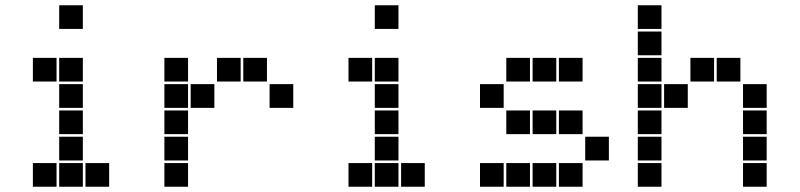

<svg xmlns="http://www.w3.org/2000/svg" viewBox="-20 -715 3040 730"><path d="M206 -695Q205 -695 205 -695Q205 -695 205 -694V-606Q205 -605 205 -605Q205 -605 206 -605H294Q295 -605 295 -605Q295 -605 295 -606V-694Q295 -695 295 -695Q295 -695 294 -695ZM106 -495Q105 -495 105 -495Q105 -495 105 -494V-406Q105 -405 105 -405Q105 -405 106 -405H194Q195 -405 195 -405Q195 -405 195 -406V-494Q195 -495 195 -495Q195 -495 194 -495ZM206 -495Q205 -495 205 -495Q205 -495 205 -494V-406Q205 -405 205 -405Q205 -405 206 -405H294Q295 -405 295 -405Q295 -405 295 -406V-494Q295 -495 295 -495Q295 -495 294 -495ZM206 -395Q205 -395 205 -395Q205 -395 205 -394V-306Q205 -305 205 -305Q205 -305 206 -305H294Q295 -305 295 -305Q295 -305 295 -306V-394Q295 -395 295 -395Q295 -395 294 -395ZM206 -295Q205 -295 205 -295Q205 -295 205 -294V-206Q205 -205 205 -205Q205 -205 206 -205H294Q295 -205 295 -205Q295 -205 295 -206V-294Q295 -295 295 -295Q295 -295 294 -295ZM206 -195Q205 -195 205 -195Q205 -195 205 -194V-106Q205 -105 205 -105Q205 -105 206 -105H294Q295 -105 295 -105Q295 -105 295 -106V-194Q295 -195 295 -195Q295 -195 294 -195ZM106 -95Q105 -95 105 -95Q105 -95 105 -94V-6Q105 -5 105 -5Q105 -5 106 -5H194Q195 -5 195 -5Q195 -5 195 -6V-94Q195 -95 195 -95Q195 -95 194 -95ZM206 -95Q205 -95 205 -95Q205 -95 205 -94V-6Q205 -5 205 -5Q205 -5 206 -5H294Q295 -5 295 -5Q295 -5 295 -6V-94Q295 -95 295 -95Q295 -95 294 -95ZM306 -95Q305 -95 305 -95Q305 -95 305 -94V-6Q305 -5 305 -5Q305 -5 306 -5H394Q395 -5 395 -5Q395 -5 395 -6V-94Q395 -95 395 -95Q395 -95 394 -95Z M606 -495Q605 -495 605 -495Q605 -495 605 -494V-406Q605 -405 605 -405Q605 -405 606 -405H694Q695 -405 695 -405Q695 -405 695 -406V-494Q695 -495 695 -495Q695 -495 694 -495ZM806 -495Q805 -495 805 -495Q805 -495 805 -494V-406Q805 -405 805 -405Q805 -405 806 -405H894Q895 -405 895 -405Q895 -405 895 -406V-494Q895 -495 895 -495Q895 -495 894 -495ZM906 -495Q905 -495 905 -495Q905 -495 905 -494V-406Q905 -405 905 -405Q905 -405 906 -405H994Q995 -405 995 -405Q995 -405 995 -406V-494Q995 -495 995 -495Q995 -495 994 -495ZM606 -395Q605 -395 605 -395Q605 -395 605 -394V-306Q605 -305 605 -305Q605 -305 606 -305H694Q695 -305 695 -305Q695 -305 695 -306V-394Q695 -395 695 -395Q695 -395 694 -395ZM706 -395Q705 -395 705 -395Q705 -395 705 -394V-306Q705 -305 705 -305Q705 -305 706 -305H794Q795 -305 795 -305Q795 -305 795 -306V-394Q795 -395 795 -395Q795 -395 794 -395ZM1006 -395Q1005 -395 1005 -395Q1005 -395 1005 -394V-306Q1005 -305 1005 -305Q1005 -305 1006 -305H1094Q1095 -305 1095 -305Q1095 -305 1095 -306V-394Q1095 -395 1095 -395Q1095 -395 1094 -395ZM606 -295Q605 -295 605 -295Q605 -295 605 -294V-206Q605 -205 605 -205Q605 -205 606 -205H694Q695 -205 695 -205Q695 -205 695 -206V-294Q695 -295 695 -295Q695 -295 694 -295ZM606 -195Q605 -195 605 -195Q605 -195 605 -194V-106Q605 -105 605 -105Q605 -105 606 -105H694Q695 -105 695 -105Q695 -105 695 -106V-194Q695 -195 695 -195Q695 -195 694 -195ZM606 -95Q605 -95 605 -95Q605 -95 605 -94V-6Q605 -5 605 -5Q605 -5 606 -5H694Q695 -5 695 -5Q695 -5 695 -6V-94Q695 -95 695 -95Q695 -95 694 -95Z M1406 -695Q1405 -695 1405 -695Q1405 -695 1405 -694V-606Q1405 -605 1405 -605Q1405 -605 1406 -605H1494Q1495 -605 1495 -605Q1495 -605 1495 -606V-694Q1495 -695 1495 -695Q1495 -695 1494 -695ZM1306 -495Q1305 -495 1305 -495Q1305 -495 1305 -494V-406Q1305 -405 1305 -405Q1305 -405 1306 -405H1394Q1395 -405 1395 -405Q1395 -405 1395 -406V-494Q1395 -495 1395 -495Q1395 -495 1394 -495ZM1406 -495Q1405 -495 1405 -495Q1405 -495 1405 -494V-406Q1405 -405 1405 -405Q1405 -405 1406 -405H1494Q1495 -405 1495 -405Q1495 -405 1495 -406V-494Q1495 -495 1495 -495Q1495 -495 1494 -495ZM1406 -395Q1405 -395 1405 -395Q1405 -395 1405 -394V-306Q1405 -305 1405 -305Q1405 -305 1406 -305H1494Q1495 -305 1495 -305Q1495 -305 1495 -306V-394Q1495 -395 1495 -395Q1495 -395 1494 -395ZM1406 -295Q1405 -295 1405 -295Q1405 -295 1405 -294V-206Q1405 -205 1405 -205Q1405 -205 1406 -205H1494Q1495 -205 1495 -205Q1495 -205 1495 -206V-294Q1495 -295 1495 -295Q1495 -295 1494 -295ZM1406 -195Q1405 -195 1405 -195Q1405 -195 1405 -194V-106Q1405 -105 1405 -105Q1405 -105 1406 -105H1494Q1495 -105 1495 -105Q1495 -105 1495 -106V-194Q1495 -195 1495 -195Q1495 -195 1494 -195ZM1306 -95Q1305 -95 1305 -95Q1305 -95 1305 -94V-6Q1305 -5 1305 -5Q1305 -5 1306 -5H1394Q1395 -5 1395 -5Q1395 -5 1395 -6V-94Q1395 -95 1395 -95Q1395 -95 1394 -95ZM1406 -95Q1405 -95 1405 -95Q1405 -95 1405 -94V-6Q1405 -5 1405 -5Q1405 -5 1406 -5H1494Q1495 -5 1495 -5Q1495 -5 1495 -6V-94Q1495 -95 1495 -95Q1495 -95 1494 -95ZM1506 -95Q1505 -95 1505 -95Q1505 -95 1505 -94V-6Q1505 -5 1505 -5Q1505 -5 1506 -5H1594Q1595 -5 1595 -5Q1595 -5 1595 -6V-94Q1595 -95 1595 -95Q1595 -95 1594 -95Z M1906 -495Q1905 -495 1905 -495Q1905 -495 1905 -494V-406Q1905 -405 1905 -405Q1905 -405 1906 -405H1994Q1995 -405 1995 -405Q1995 -405 1995 -406V-494Q1995 -495 1995 -495Q1995 -495 1994 -495ZM2006 -495Q2005 -495 2005 -495Q2005 -495 2005 -494V-406Q2005 -405 2005 -405Q2005 -405 2006 -405H2094Q2095 -405 2095 -405Q2095 -405 2095 -406V-494Q2095 -495 2095 -495Q2095 -495 2094 -495ZM2106 -495Q2105 -495 2105 -495Q2105 -495 2105 -494V-406Q2105 -405 2105 -405Q2105 -405 2106 -405H2194Q2195 -405 2195 -405Q2195 -405 2195 -406V-494Q2195 -495 2195 -495Q2195 -495 2194 -495ZM1806 -395Q1805 -395 1805 -395Q1805 -395 1805 -394V-306Q1805 -305 1805 -305Q1805 -305 1806 -305H1894Q1895 -305 1895 -305Q1895 -305 1895 -306V-394Q1895 -395 1895 -395Q1895 -395 1894 -395ZM1906 -295Q1905 -295 1905 -295Q1905 -295 1905 -294V-206Q1905 -205 1905 -205Q1905 -205 1906 -205H1994Q1995 -205 1995 -205Q1995 -205 1995 -206V-294Q1995 -295 1995 -295Q1995 -295 1994 -295ZM2006 -295Q2005 -295 2005 -295Q2005 -295 2005 -294V-206Q2005 -205 2005 -205Q2005 -205 2006 -205H2094Q2095 -205 2095 -205Q2095 -205 2095 -206V-294Q2095 -295 2095 -295Q2095 -295 2094 -295ZM2106 -295Q2105 -295 2105 -295Q2105 -295 2105 -294V-206Q2105 -205 2105 -205Q2105 -205 2106 -205H2194Q2195 -205 2195 -205Q2195 -205 2195 -206V-294Q2195 -295 2195 -295Q2195 -295 2194 -295ZM2206 -195Q2205 -195 2205 -195Q2205 -195 2205 -194V-106Q2205 -105 2205 -105Q2205 -105 2206 -105H2294Q2295 -105 2295 -105Q2295 -105 2295 -106V-194Q2295 -195 2295 -195Q2295 -195 2294 -195ZM1806 -95Q1805 -95 1805 -95Q1805 -95 1805 -94V-6Q1805 -5 1805 -5Q1805 -5 1806 -5H1894Q1895 -5 1895 -5Q1895 -5 1895 -6V-94Q1895 -95 1895 -95Q1895 -95 1894 -95ZM1906 -95Q1905 -95 1905 -95Q1905 -95 1905 -94V-6Q1905 -5 1905 -5Q1905 -5 1906 -5H1994Q1995 -5 1995 -5Q1995 -5 1995 -6V-94Q1995 -95 1995 -95Q1995 -95 1994 -95ZM2006 -95Q2005 -95 2005 -95Q2005 -95 2005 -94V-6Q2005 -5 2005 -5Q2005 -5 2006 -5H2094Q2095 -5 2095 -5Q2095 -5 2095 -6V-94Q2095 -95 2095 -95Q2095 -95 2094 -95ZM2106 -95Q2105 -95 2105 -95Q2105 -95 2105 -94V-6Q2105 -5 2105 -5Q2105 -5 2106 -5H2194Q2195 -5 2195 -5Q2195 -5 2195 -6V-94Q2195 -95 2195 -95Q2195 -95 2194 -95Z M2406 -695Q2405 -695 2405 -695Q2405 -695 2405 -694V-606Q2405 -605 2405 -605Q2405 -605 2406 -605H2494Q2495 -605 2495 -605Q2495 -605 2495 -606V-694Q2495 -695 2495 -695Q2495 -695 2494 -695ZM2406 -595Q2405 -595 2405 -595Q2405 -595 2405 -594V-506Q2405 -505 2405 -505Q2405 -505 2406 -505H2494Q2495 -505 2495 -505Q2495 -505 2495 -506V-594Q2495 -595 2495 -595Q2495 -595 2494 -595ZM2406 -495Q2405 -495 2405 -495Q2405 -495 2405 -494V-406Q2405 -405 2405 -405Q2405 -405 2406 -405H2494Q2495 -405 2495 -405Q2495 -405 2495 -406V-494Q2495 -495 2495 -495Q2495 -495 2494 -495ZM2606 -495Q2605 -495 2605 -495Q2605 -495 2605 -494V-406Q2605 -405 2605 -405Q2605 -405 2606 -405H2694Q2695 -405 2695 -405Q2695 -405 2695 -406V-494Q2695 -495 2695 -495Q2695 -495 2694 -495ZM2706 -495Q2705 -495 2705 -495Q2705 -495 2705 -494V-406Q2705 -405 2705 -405Q2705 -405 2706 -405H2794Q2795 -405 2795 -405Q2795 -405 2795 -406V-494Q2795 -495 2795 -495Q2795 -495 2794 -495ZM2406 -395Q2405 -395 2405 -395Q2405 -395 2405 -394V-306Q2405 -305 2405 -305Q2405 -305 2406 -305H2494Q2495 -305 2495 -305Q2495 -305 2495 -306V-394Q2495 -395 2495 -395Q2495 -395 2494 -395ZM2506 -395Q2505 -395 2505 -395Q2505 -395 2505 -394V-306Q2505 -305 2505 -305Q2505 -305 2506 -305H2594Q2595 -305 2595 -305Q2595 -305 2595 -306V-394Q2595 -395 2595 -395Q2595 -395 2594 -395ZM2806 -395Q2805 -395 2805 -395Q2805 -395 2805 -394V-306Q2805 -305 2805 -305Q2805 -305 2806 -305H2894Q2895 -305 2895 -305Q2895 -305 2895 -306V-394Q2895 -395 2895 -395Q2895 -395 2894 -395ZM2406 -295Q2405 -295 2405 -295Q2405 -295 2405 -294V-206Q2405 -205 2405 -205Q2405 -205 2406 -205H2494Q2495 -205 2495 -205Q2495 -205 2495 -206V-294Q2495 -295 2495 -295Q2495 -295 2494 -295ZM2806 -295Q2805 -295 2805 -295Q2805 -295 2805 -294V-206Q2805 -205 2805 -205Q2805 -205 2806 -205H2894Q2895 -205 2895 -205Q2895 -205 2895 -206V-294Q2895 -295 2895 -295Q2895 -295 2894 -295ZM2406 -195Q2405 -195 2405 -195Q2405 -195 2405 -194V-106Q2405 -105 2405 -105Q2405 -105 2406 -105H2494Q2495 -105 2495 -105Q2495 -105 2495 -106V-194Q2495 -195 2495 -195Q2495 -195 2494 -195ZM2806 -195Q2805 -195 2805 -195Q2805 -195 2805 -194V-106Q2805 -105 2805 -105Q2805 -105 2806 -105H2894Q2895 -105 2895 -105Q2895 -105 2895 -106V-194Q2895 -195 2895 -195Q2895 -195 2894 -195ZM2406 -95Q2405 -95 2405 -95Q2405 -95 2405 -94V-6Q2405 -5 2405 -5Q2405 -5 2406 -5H2494Q2495 -5 2495 -5Q2495 -5 2495 -6V-94Q2495 -95 2495 -95Q2495 -95 2494 -95ZM2806 -95Q2805 -95 2805 -95Q2805 -95 2805 -94V-6Q2805 -5 2805 -5Q2805 -5 2806 -5H2894Q2895 -5 2895 -5Q2895 -5 2895 -6V-94Q2895 -95 2895 -95Q2895 -95 2894 -95Z"/></svg>

Font: Doto Black
Style: Regular
Weight: 900
Version: Version 1.000